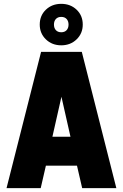

<svg xmlns="http://www.w3.org/2000/svg" viewBox="-20 -980 640 1000"><path d="M14 0 194 -710H406L586 0H408L381 -117H219L192 0ZM300 -476 253 -268H347ZM299 -744Q251 -744 219 -775Q187 -806 187 -852Q187 -899 219 -929.5Q251 -960 299 -960Q347 -960 379 -929.5Q411 -899 411 -852Q411 -806 379 -775Q347 -744 299 -744ZM299 -812Q317 -812 327 -823Q337 -834 337 -852Q337 -870 327 -881Q317 -892 299 -892Q281 -892 271 -881Q261 -870 261 -852Q261 -834 271 -823Q281 -812 299 -812Z"/></svg>

Font: Geist Mono UltraBlack
Style: Regular
Weight: 900
Monospace: yes
Designer: Basement.studio, Andrés Briganti, Mateo Zaragoza
Foundry: Basement.studio, Vercel, Andrés Briganti, Guido Ferreyra, Mateo Zaragoza
Version: Version 1.400; ttfautohint (v1.8.4.7-5d5b)